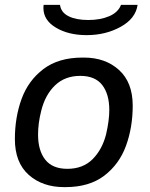

<svg xmlns="http://www.w3.org/2000/svg" viewBox="-20 -757 616 787"><path d="M524 -324Q524 -235 496.5 -159.5Q469 -84 407.5 -37Q346 10 248 10H243Q154 10 97.5 -40.5Q41 -91 41 -187Q41 -276 68.5 -351.5Q96 -427 158 -474Q220 -521 318 -521H324Q412 -521 468 -470Q524 -419 524 -324ZM149 -303Q136 -252 136 -205Q136 -140 165.5 -102.5Q195 -65 256 -65Q320 -65 359.5 -104.5Q399 -144 415 -207Q428 -264 428 -306Q428 -371 399 -408.5Q370 -446 309 -446Q246 -446 205.5 -407Q165 -368 149 -303ZM158 -724Q158 -733 159 -737H226Q230 -706 261 -690.5Q292 -675 342 -675Q391 -675 427.5 -690.5Q464 -706 476 -737H544Q536 -681 474.5 -647Q413 -613 335 -613Q261 -613 209.5 -643.5Q158 -674 158 -724Z"/></svg>

Font: Chivo
Style: Italic
Weight: 400
Italic angle: -8.05°
Designer: Hector Gatti
Foundry: Omnibus-Type
Version: Version 1.007